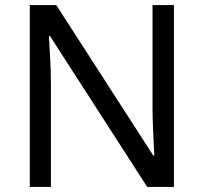

<svg xmlns="http://www.w3.org/2000/svg" viewBox="-20 -734 800 754"><path d="M663 0H558L176 -593H172Q174 -558 177 -506Q180 -454 180 -399V0H97V-714H201L582 -123H586Q585 -139 583.5 -171Q582 -203 580.5 -241Q579 -279 579 -311V-714H663Z"/></svg>

Font: Noto Sans Chakma
Style: Regular
Weight: 400
Designer: Zachary Quinn Scheuren - Monotype Design Team
Foundry: Monotype Imaging Inc.
Version: Version 2.003; ttfautohint (v1.8.4.7-5d5b)